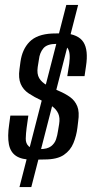

<svg xmlns="http://www.w3.org/2000/svg" viewBox="-20 -699 376 779"><path d="M112 -51Q68 -51 45 -66.5Q22 -82 16 -114Q10 -146 17 -193L22 -230H95L88 -180Q85 -157 84.5 -137Q84 -117 96.5 -105.5Q109 -94 142 -94Q172 -94 187 -105.5Q202 -117 207.5 -134Q213 -151 215 -166L220 -196Q224 -221 216.5 -238Q209 -255 192 -267.5Q175 -280 147 -292Q119 -305 96.5 -320Q74 -335 64 -358.5Q54 -382 59 -418L63 -448Q70 -499 100 -529.5Q130 -560 191 -563L240 -564Q298 -560 318.5 -528Q339 -496 329 -431L323 -390H253L261 -441Q267 -487 254 -504Q241 -521 209 -521Q171 -521 156 -503Q141 -485 138 -458L133 -427Q129 -399 139 -382Q149 -365 170 -353.5Q191 -342 219 -330Q245 -319 264.5 -305Q284 -291 293.5 -268Q303 -245 297 -205L294 -180Q290 -148 278 -118.5Q266 -89 239 -70.5Q212 -52 161 -52ZM249 -679H297L107 60H59Z"/></svg>

Font: Alumni Sans Thin Medium
Style: Italic
Weight: 500
Italic angle: -8°
Version: Version 1.016